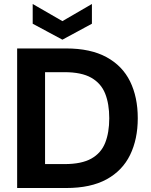

<svg xmlns="http://www.w3.org/2000/svg" viewBox="-20 -943 755 963"><path d="M66 0V-700H312Q434 -700 514 -656.5Q594 -613 632.5 -534.5Q671 -456 671 -350Q671 -245 632.5 -166Q594 -87 514.5 -43.5Q435 0 312 0ZM206 -120H304Q389 -120 438 -147.5Q487 -175 507.5 -226.5Q528 -278 528 -350Q528 -422 507.5 -473.5Q487 -525 438 -553Q389 -581 304 -581H206ZM293 -744 144 -824V-923L293 -837L441 -923V-824Z"/></svg>

Font: DM Sans 24pt ExtraBold
Style: Regular
Weight: 800
Designer: Colophon Foundry, Jonny Pinhorn
Foundry: Colophon Foundry
Version: Version 4.004;gftools[0.9.30]